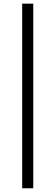

<svg xmlns="http://www.w3.org/2000/svg" viewBox="-20 -784 300 1040"><path d="M100.1 235.8V-764.2H160.2V235.8Z"/></svg>

Font: Syncopate
Style: Regular
Weight: 300
Width: 7
Designer: Astigmatic (AOETI)
Foundry: Astigmatic (AOETI)
Version: Version 001.000